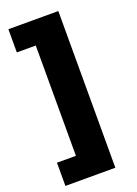

<svg xmlns="http://www.w3.org/2000/svg" viewBox="-165 -772 729 1019"><g transform="rotate(-20 199.5 -262.5)"><path d="M20 180V49H127V-574H20V-705H302V180Z"/></g></svg>

Font: Mulish ExtraLight Black
Style: Regular
Weight: 900
Version: Version 3.603